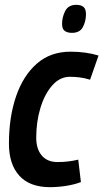

<svg xmlns="http://www.w3.org/2000/svg" viewBox="-20 -765 428 795"><path d="M187 10Q103 10 60 -37.5Q17 -85 17 -170Q17 -280 46.5 -366Q76 -452 132.5 -501.5Q189 -551 272 -551Q336 -551 388 -535L353 -435Q330 -442 310 -444.5Q290 -447 269 -447Q228 -447 196.5 -411.5Q165 -376 147.5 -318.5Q130 -261 130 -195Q130 -148 153 -121Q176 -94 218 -94Q241 -94 262 -96.5Q283 -99 304 -104L315 -11Q289 -1 254.5 4.5Q220 10 187 10ZM278 -629Q259 -629 248 -637Q237 -645 237 -666Q237 -694 250 -719.5Q263 -745 296 -745Q315 -745 325.5 -736.5Q336 -728 336 -706Q336 -678 323.5 -653.5Q311 -629 278 -629Z"/></svg>

Font: Georama SemiCondensed SemiBold
Style: Italic
Weight: 600
Width: 4
Italic angle: -9°
Designer: Jean-Baptiste Levee
Foundry: Production Type
Version: Version 1.000